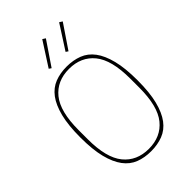

<svg xmlns="http://www.w3.org/2000/svg" viewBox="-272 -1038 1158 1158"><g transform="rotate(-45 307.0 -459.5)"><path d="M307 12Q251 12 206 -5.5Q161 -23 129.5 -65Q98 -107 80.5 -176Q63 -245 63 -349Q63 -452 80.5 -521.5Q98 -591 129.5 -633Q161 -675 206 -692.5Q251 -710 307 -710Q362 -710 407.5 -692.5Q453 -675 484.5 -633Q516 -591 533.5 -521.5Q551 -452 551 -349Q551 -245 533.5 -176Q516 -107 484.5 -65Q453 -23 407.5 -5.5Q362 12 307 12ZM307 -8Q410 -8 468.5 -80Q527 -152 527 -310V-388Q527 -546 468.5 -618Q410 -690 307 -690Q204 -690 145.5 -618Q87 -546 87 -388V-310Q87 -152 145.5 -80Q204 -8 307 -8ZM236 -767 221 -777 320 -931 339 -919ZM380 -767 365 -777 464 -931 483 -919Z"/></g></svg>

Font: IBM Plex Sans Cond Thin
Style: Regular
Weight: 100
Width: 3
Designer: Mike Abbink, Paul van der Laan, Pieter van Rosmalen
Foundry: Bold Monday
Version: Version 1.3